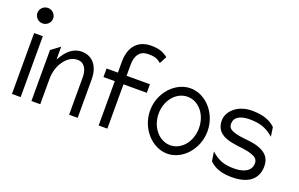

<svg xmlns="http://www.w3.org/2000/svg" viewBox="-81 -970 2033 1307"><g transform="rotate(20 935.5 -316.5)"><path d="M26 -588C26 -557 52 -532 83 -532C114 -532 140 -557 140 -588C140 -619 114 -644 83 -644C52 -644 26 -619 26 -588ZM52 -10H115V-451H52Z M193 -10H257V-192C257 -249 275 -295 299 -327C320 -356 352 -381 394 -381C443 -381 466 -337 466 -281V-10H528V-289C528 -382 481 -443 401 -443C336 -443 295 -398 265 -347L257 -334V-427L193 -379Z M598 -331H680V-10H743V-331H912V-393H743V-471C743 -541 772 -582 832 -582C889 -582 900 -571 926 -552L954 -605C923 -626 898 -643 832 -643C740 -643 682 -585 680 -477V-393H598Z M974 -226C974 -95 1074 11 1183 11C1292 11 1390 -95 1390 -226C1390 -357 1292 -462 1183 -462C1074 -462 974 -357 974 -226ZM1036 -226C1036 -324 1102 -401 1183 -401C1264 -401 1328 -324 1328 -226C1328 -128 1264 -50 1183 -50C1102 -50 1036 -128 1036 -226Z M1456 -329C1456 -249 1514 -222 1575 -210C1620 -200 1680 -200 1723 -183C1745 -176 1768 -163 1768 -132C1768 -71 1708 -50 1647 -50C1576 -50 1533 -63 1478 -112L1488 -45C1533 0 1591 11 1652 11C1788 11 1835 -57 1835 -134C1835 -197 1800 -226 1755 -244C1698 -268 1615 -260 1559 -283C1541 -290 1523 -301 1523 -330C1523 -385 1578 -401 1632 -401C1703 -401 1751 -388 1808 -339L1798 -406C1751 -451 1688 -462 1627 -462C1527 -462 1456 -399 1456 -329Z"/></g></svg>

Font: Charger Sport
Style: LitNrw
Weight: 300
Designer: Jasper
Foundry: Cannot Into Space Fonts
Version: Version 1.1